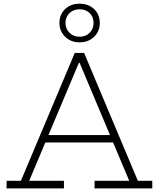

<svg xmlns="http://www.w3.org/2000/svg" viewBox="-20 -1046 882 1066"><path d="M626 -296V-255H217.5V-296ZM745.5 -42H825.5V0H505V-42H697.5L413.5 -717.5L443.5 -696.5H397L426.5 -717.5L142 -42H335V0H16.5V-42H96L395 -752H447ZM421.5 -811Q373 -811 341.5 -842.2Q310 -873.5 310 -918.5Q310 -965.5 341.5 -995.5Q373 -1025.5 421.5 -1025.5Q471 -1025.5 502.5 -995.5Q534 -965.5 534 -918.5Q534 -872.5 502.5 -841.8Q471 -811 421.5 -811ZM421.5 -842Q456 -842 477.8 -864Q499.5 -886 499.5 -918.5Q499.5 -952 477.8 -973.2Q456 -994.5 421.5 -994.5Q388 -994.5 365.8 -973.2Q343.5 -952 343.5 -918.5Q343.5 -886 365.8 -864Q388 -842 421.5 -842Z"/></svg>

Font: Hepta Slab Light
Style: Regular
Weight: 300
Designer: Michael LaGattuta
Foundry: Michael LaGattuta
Version: Version 1.102